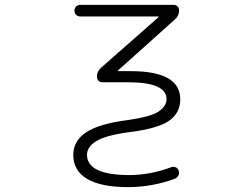

<svg xmlns="http://www.w3.org/2000/svg" viewBox="-20 -565 1040 792"><path d="M310.5 -497.1Q300.8 -497.1 293.9 -503.9Q287.1 -510.7 287.1 -521Q287.1 -531.2 293.9 -538.1Q300.8 -544.9 310.5 -544.9H696.3Q706.1 -544.9 712.4 -538.6Q718.8 -532.2 718.8 -522.5Q718.8 -500 702.1 -485.4L466.8 -274.4Q465.8 -273.4 466.3 -272.5Q466.8 -271.5 468.8 -271.5H519.5Q723.6 -271.5 723.6 -155.3Q723.6 -98.6 676.8 -66.4Q629.9 -34.2 510.7 -19.5Q416 -6.8 377.4 17.1Q338.9 41 338.9 73.2Q338.9 156.2 510.7 157.2Q599.6 157.2 685.5 125Q695.3 121.1 704.6 125Q713.9 128.9 716.8 138.7Q720.7 148.4 716.3 158.2Q711.9 168 702.1 171.9Q610.4 206.1 510.7 207Q396.5 207 339.4 172.9Q282.2 138.7 282.2 74.2Q282.2 15.6 335.9 -19.5Q389.6 -54.7 503.9 -69.3Q601.6 -83 634.3 -105Q667 -127 667 -156.2Q667 -225.6 508.8 -225.6H402.3Q392.6 -225.6 386.2 -231.9Q379.9 -238.3 379.9 -248Q379.9 -270.5 396.5 -285.2L633.8 -494.1Q634.8 -495.1 634.3 -496.1Q633.8 -497.1 632.8 -497.1Z"/></svg>

Font: Rounded-L Mgen+ 1mn light
Style: Regular
Weight: 200
Designer: [Source Han Sans]
Ryoko NISHIZUKA  (kana & ideographs); Paul D. Hunt (Latin, Greek & Cyrillic); Wenlong ZHANG  (bopomofo
Version: Version 1.059.20150602